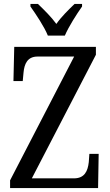

<svg xmlns="http://www.w3.org/2000/svg" viewBox="-20 -951 556 971"><path d="M222 -771H308C327 -816 368 -880 395 -918V-931H357C326 -901 290 -866 265 -830C239 -866 203 -901 172 -931H134V-918C161 -880 204 -816 222 -771ZM31 0H476L479 -173H432L429 -131C424 -86 408 -49 354 -49H141L465 -674V-714H52L48 -541H95L99 -584C103 -627 118 -665 170 -665H355L31 -39Z"/></svg>

Font: Noto Serif Khmer Condensed
Style: Regular
Weight: 400
Width: 3
Designer: Danh Hong and the Monotype Design Team
Foundry: Monotype Imaging Inc.
Version: Version 2.004